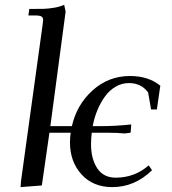

<svg xmlns="http://www.w3.org/2000/svg" viewBox="-20 -766 711 793"><path d="M64.9 6.8 66.9 -19 155.8 -662.1Q158.2 -681.6 158.2 -683.1Q158.2 -693.4 151.4 -697.8Q144.5 -702.1 127 -702.1H97.2L101.1 -729Q141.1 -729 159.9 -729.5Q178.7 -730 202.6 -733.9Q226.6 -737.8 245.1 -746.1L251 -717.8L188 -245.1H276.9Q296.9 -333.5 362.5 -392.8Q428.2 -452.1 517.1 -452.1Q592.8 -452.1 642.1 -412.1L627.9 -314H604L591.8 -383.8Q564 -422.9 512.2 -422.9Q483.4 -422.9 458 -408.2Q432.6 -393.6 414.1 -368.2Q395.5 -342.8 382.6 -311.8Q369.6 -280.8 362.8 -245.1H400.9Q457 -245.1 522 -252L520 -223.1L519 -217.8L494.1 -214.8Q467.3 -217.8 424.8 -217.8H358.9Q356 -193.4 356 -169.9Q356 -109.9 381.6 -71Q407.2 -32.2 458 -32.2Q536.1 -32.2 594.2 -83L607.9 -63Q536.6 6.8 443.8 6.8Q364.3 6.8 316.7 -45.7Q269 -98.1 269 -178.2Q269 -198.2 272 -217.8H184.1L152.8 0Z"/></svg>

Font: Dihjauti
Style: Bold Italic
Weight: 700
Italic angle: -9°
Designer: T. Christopher White
Version: Version 3.0.0